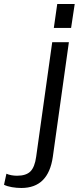

<svg xmlns="http://www.w3.org/2000/svg" viewBox="-162 -750 395 956"><path d="M-56 186Q-79 186 -102.5 182Q-126 178 -142 170L-130 115Q-119 120 -105 122.5Q-91 125 -77 125Q-32 125 -10.5 103.5Q11 82 18 31L98 -540H181L101 31Q90 108 51 147Q12 186 -56 186ZM210 -730 192 -611H106L123 -730Z"/></svg>

Font: Pathway Extreme Condensed
Style: Italic
Weight: 400
Width: 3
Italic angle: -8°
Version: Version 1.001;gftools[0.9.26]